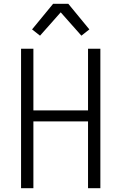

<svg xmlns="http://www.w3.org/2000/svg" viewBox="-20 -992 640 1012"><path d="M91 0V-735H156V-410H444V-735H509V0H444V-352H156V0ZM191 -804 149 -837 260 -972H340L451 -837L409 -804L300 -927Z"/></svg>

Font: Iosevka Light Extended
Style: Regular
Weight: 300
Width: 7
Monospace: yes
Designer: Belleve Invis
Foundry: Belleve Invis
Version: Version 32.5.0; ttfautohint (v1.8.4)